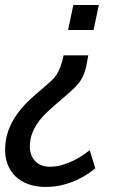

<svg xmlns="http://www.w3.org/2000/svg" viewBox="-52 -548 461 761"><path d="M238.8 -528.3H339.8L318.8 -429.2H217.8ZM145.5 112.8Q172.4 112.8 196.8 105.2Q221.2 97.7 241.7 87.4Q262.2 77.1 278.1 65.9Q293.9 54.7 303.7 47.4L325.7 119.6Q316.4 127 299.1 139.2Q281.7 151.4 256.8 163.3Q231.9 175.3 199.7 184.1Q167.5 192.9 128.9 192.9Q89.8 192.9 60.1 181.9Q30.3 170.9 9.8 151.4Q-10.7 131.8 -21.2 105Q-31.7 78.1 -31.7 46.4Q-31.7 4.9 -19 -30Q-6.3 -64.9 15.1 -95Q36.6 -125 64.7 -151.4Q92.8 -177.7 123.5 -203.1Q139.6 -216.8 151.6 -228Q163.6 -239.3 172.4 -252.7Q181.2 -266.1 187.7 -283.9Q194.3 -301.8 200.2 -328.6H297.9Q293.9 -304.7 290.3 -287.6Q286.6 -270.5 281.5 -256.6Q276.4 -242.7 269 -231.2Q261.7 -219.7 250.5 -207.5Q239.3 -195.3 223.1 -181.2Q207 -167 184.6 -147.9Q161.6 -128.4 140.1 -108.6Q118.7 -88.9 102.3 -67.4Q85.9 -45.9 76.2 -21.2Q66.4 3.4 66.4 32.7Q66.4 69.3 87.9 91.1Q109.4 112.8 145.5 112.8Z"/></svg>

Font: Ufes Sans
Style: Italic
Weight: 400
Designer: Ricardo Esteves & Filipe Motta
Foundry: ProDesignUfes - Ricardo Esteves, Filipe Motta
Version: Version 2.0